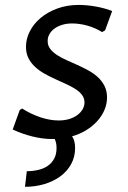

<svg xmlns="http://www.w3.org/2000/svg" viewBox="-20 -547 513 769"><path d="M59.1 -106.4 68.8 -112.3Q104 -89.8 142.3 -77.1Q180.7 -64.5 214.8 -64.5Q238.3 -64.5 257.3 -70.3Q276.4 -76.2 289.8 -86.2Q303.2 -96.2 310.8 -109.1Q318.4 -122.1 318.4 -136.7Q318.4 -153.8 308.3 -167Q298.3 -180.2 281.7 -190.7Q265.1 -201.2 244.1 -210.7Q223.1 -220.2 201.2 -230.2Q179.2 -240.2 158.2 -252Q137.2 -263.7 120.6 -279.1Q104 -294.4 94 -314Q84 -333.5 84 -359.9Q84 -391.1 99.4 -421.4Q114.7 -451.7 142.6 -475.1Q170.4 -498.5 209.5 -512.9Q248.5 -527.3 295.9 -527.3Q309.6 -527.3 325.9 -525.9Q342.3 -524.4 359.9 -521.5Q377.4 -518.6 395.3 -513.9Q413.1 -509.3 429.2 -502.9L400.9 -425.3L388.7 -418.5Q376 -426.8 360.8 -433.3Q345.7 -439.9 330.1 -444.3Q314.5 -448.7 298.8 -450.9Q283.2 -453.1 269.5 -453.1Q247.1 -453.1 229 -447.5Q210.9 -441.9 198 -432.4Q185.1 -422.9 178 -410.2Q170.9 -397.5 170.9 -382.8Q170.9 -364.7 181.2 -351.3Q191.4 -337.9 208 -326.9Q224.6 -315.9 246.1 -306.4Q267.6 -296.9 289.8 -286.9Q312 -276.9 333.5 -265.1Q355 -253.4 371.6 -238.3Q388.2 -223.1 398.4 -203.1Q408.7 -183.1 408.7 -156.7Q408.7 -130.9 398.4 -106.7Q388.2 -82.5 369.6 -62Q351.1 -41.5 325.4 -25.6Q299.8 -9.8 268.6 -1Q273.9 5.9 277.3 17.6Q280.8 29.3 280.8 45.4Q280.8 81.5 264.9 110.4Q249 139.2 221.4 159.4Q193.8 179.7 157.5 190.4Q121.1 201.2 80.1 201.2L87.4 138.7Q111.8 138.7 133.5 133.5Q155.3 128.4 171.4 117.2Q187.5 106 197 88.4Q206.5 70.8 206.5 45.4Q206.5 34.2 204.6 25.6Q202.6 17.1 199.2 9.8H187.5Q151.9 9.8 110.6 -0.2Q69.3 -10.3 30.8 -28.3Z"/></svg>

Font: Proza Libre
Style: Italic
Weight: 400
Designer: Jasper de Waard
Foundry: Jasper de Waard
Version: Version 1.000; ttfautohint (v1.4.1.8-43bc)